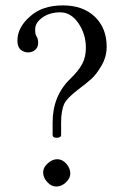

<svg xmlns="http://www.w3.org/2000/svg" viewBox="-20 -679 460 704"><path d="M108.9 -571.8Q108.9 -551.8 113.8 -545.9Q119.6 -538.1 119.9 -522Q120.1 -505.9 109.1 -496.3Q98.1 -486.8 83 -486.8Q67.9 -486.8 55.9 -496.8Q43.9 -506.8 43.9 -529.8Q43.9 -579.6 91.8 -620.1Q135.7 -659.2 210.9 -659.2Q284.2 -659.2 327.6 -617.7Q371.1 -576.2 371.1 -507.8Q371.1 -470.7 352.1 -438.2Q333 -405.8 315.9 -390.4Q298.8 -375 267.1 -351.1Q227.1 -320.3 216.8 -300.8Q203.6 -273.9 204.1 -228V-184.1Q204.1 -174.3 188 -173.8Q172.9 -173.8 172.9 -184.1V-230Q172.9 -328.1 238.8 -391.1Q268.6 -419.9 281.7 -445.1Q294.9 -470.2 294.9 -503.9Q294.9 -553.7 267.6 -593.8Q240.2 -633.8 201.2 -633.8Q162.1 -633.8 135.5 -614.7Q108.9 -595.7 108.9 -571.8ZM138.2 -46.9Q138.2 -64.9 155 -80.1Q171.9 -95.2 189.9 -95.2Q209 -95.2 223.4 -78.6Q237.8 -62 237.8 -43Q237.8 -25.9 221.9 -10.5Q206.1 4.9 186 4.9Q168 4.9 153.1 -11.5Q138.2 -27.8 138.2 -46.9Z"/></svg>

Font: Linux Libertine Display
Style: Regular
Weight: 400
Designer: Philipp H. Poll
Foundry: Philipp H. Poll
Version: Version 5.0.9